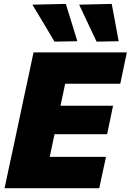

<svg xmlns="http://www.w3.org/2000/svg" viewBox="-20 -988 686 1008"><path d="M4 0Q16 -56.5 27.2 -109.2Q38.5 -162 53.5 -231L105 -473.5Q120 -544 132 -599Q143.5 -654 156 -713H646L611.5 -548.5H322Q317 -524 311.5 -497.8Q306 -471.5 299.5 -442L298 -433H573.5L542.5 -283.5H266.5L262 -264Q256.5 -236.5 251.2 -212Q246 -187.5 241 -164.5H536.5L501 0ZM266 -769.5Q238.5 -816.5 209.5 -864.8Q180.5 -913 150 -963.5L325.5 -967.5Q341 -918 356 -869.5Q370.5 -820.5 386 -771.5ZM487 -769.5Q465 -816.5 442 -865Q419 -913.5 395.5 -963.5L566.5 -967.5Q575.5 -918 585 -869Q594 -820 603 -771.5Z"/></svg>

Font: Heraclito ExtraBold
Style: Italic
Weight: 800
Italic angle: -12°
Designer: Kostas Bartsokas (font) & Cristiano Sobral (main changes)
Foundry: Kostas Bartsokas (font) & Cristiano Sobral (main changes)
Version: Version 1.00;July 8, 2020;FontCreator 13.0.0.2655 64-bit